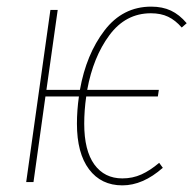

<svg xmlns="http://www.w3.org/2000/svg" viewBox="-20 -549 586 579"><path d="M543 -479 528 -466Q509 -488 487 -498.5Q465 -509 435 -509Q359 -509 310 -443Q261 -377 243 -278H459L456 -258H240Q234 -216 234 -176Q234 -95 264.5 -53Q295 -11 349 -11Q380 -11 406.5 -23Q433 -35 460 -58L471 -43Q411 10 349 10Q285 10 248.5 -38.5Q212 -87 212 -176Q212 -216 218 -258H117L81 0H59L132 -519H154L120 -278H221Q240 -385 295 -457Q350 -529 436 -529Q470 -529 495.5 -517Q521 -505 543 -479Z"/></svg>

Font: Fira Sans Extra Condensed Thin
Style: Italic
Weight: 250
Width: 3
Italic angle: -8°
Designer: Carrois Corporate & Edenspiekermann AG
Foundry: Carrois Corporate GbR & Edenspiekermann AG
Version: Version 4.203